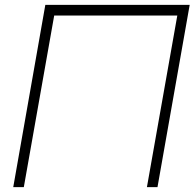

<svg xmlns="http://www.w3.org/2000/svg" viewBox="-20 -770 800 790"><path d="M628 0H584.5L709.5 -706H203L78 0H34.5L166.5 -750H760.5Z"/></svg>

Font: Russisch Sans ExtraLight
Style: Italic
Weight: 200
Width: 4
Italic angle: -10°
Designer: Michael Sharanda (font) & Cristiano Sobral (main changes)
Foundry: Michael Sharanda
Version: Version 2.00;September 8, 2020;FontCreator 13.0.0.2681 64-bi